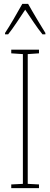

<svg xmlns="http://www.w3.org/2000/svg" viewBox="-20 -970 259 990"><path d="M125 -950H95C71 -906 27 -831 6 -800V-793H22C49 -826 85 -883 110 -920C137 -880 171 -827 199 -793H214V-800C202 -819 151 -903 125 -950ZM181 0V-19L123 -22V-691L181 -695V-714H38V-695L98 -691V-22L38 -19V0Z"/></svg>

Font: Noto Sans Tamil ExtraCondensed Thin
Style: Regular
Weight: 100
Width: 2
Designer: Jelle Bosma - Monotype Design Team
Foundry: Monotype Imaging Inc.
Version: Version 2.004